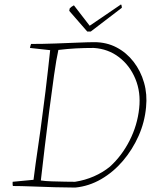

<svg xmlns="http://www.w3.org/2000/svg" viewBox="-20 -838 713 865"><path d="M319 7Q280 7 227.5 5.5Q175 4 124 2Q73 0 38 0Q36 -7 37 -19L131 -28Q140 -100 151.5 -177Q163 -254 173 -334Q179 -377 185 -427Q191 -477 196.5 -525.5Q202 -574 206 -612L115 -622Q117 -633 120 -640Q172 -640 228.5 -642Q285 -644 332 -646Q379 -648 405 -648Q460 -648 505 -624.5Q550 -601 582 -559.5Q614 -518 629 -465.5Q644 -413 638 -355Q632 -288 604.5 -226Q577 -164 534 -113.5Q491 -63 436 -31Q381 1 319 7ZM318 -19Q363 -26 403 -43.5Q443 -61 475 -87Q529 -136 564 -205Q599 -274 607 -350Q615 -422 590 -482.5Q565 -543 516 -580.5Q467 -618 402 -622Q360 -622 322.5 -620Q285 -618 243 -613Q234 -573 223.5 -499Q213 -425 202 -340Q192 -263 182 -179Q172 -95 164 -25Q182 -22 213 -21Q244 -20 274 -19.5Q304 -19 318 -19ZM373 -696 292 -789 294 -800Q301 -808 313 -814L384 -722L525 -818Q527 -817 528 -812Q529 -807 529 -803L389 -696Z"/></svg>

Font: Labrada ExtraLight
Style: Italic
Weight: 200
Italic angle: -7°
Designer: Mercedes Jáuregui
Foundry: Omnibus-Type Team
Version: Version 1.000; ttfautohint (v1.8.4.7-5d5b)